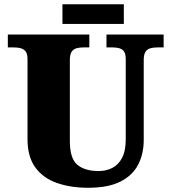

<svg xmlns="http://www.w3.org/2000/svg" viewBox="-20 -877 809 907"><path d="M396 10Q313 10 248 -13Q183 -36 146.5 -86.5Q110 -137 110 -219V-597Q110 -622 101.5 -633.5Q93 -645 78.5 -649Q64 -653 46 -653H17V-714H402V-653H373Q356 -653 341.5 -649Q327 -645 318.5 -632.5Q310 -620 310 -593V-210Q310 -128 345.5 -98.5Q381 -69 446 -69Q481 -69 510 -83.5Q539 -98 556.5 -131Q574 -164 574 -219V-597Q574 -622 566 -633.5Q558 -645 544 -649Q530 -653 512 -653H483V-714H753V-653H723Q705 -653 690.5 -649Q676 -645 667.5 -632.5Q659 -620 659 -593V-217Q659 -150 632.5 -99Q606 -48 548.5 -19Q491 10 396 10ZM275 -764V-857H565V-764Z"/></svg>

Font: Noto Serif Bengali Black
Style: Regular
Weight: 900
Version: Version 2.003